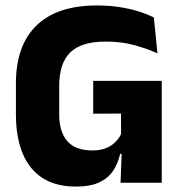

<svg xmlns="http://www.w3.org/2000/svg" viewBox="-20 -673 668 707"><path d="M258.9 14Q185.9 14 136.8 -17.4Q87.7 -48.9 63.1 -108.6Q38.6 -168.4 38.6 -252.3V-365.1Q38.6 -506.2 114.7 -579.5Q190.8 -652.9 337.3 -652.9Q382.3 -652.9 420.9 -646.8Q459.5 -640.6 491.2 -630.7Q522.8 -620.7 546.6 -608.6L559.8 -476.6Q522 -493.6 475.2 -506.7Q428.4 -519.9 368.2 -519.9Q280.1 -519.9 239 -480.3Q198 -440.7 198 -356.2V-251.1Q198 -188 227.7 -153.5Q257.3 -119 320.6 -119Q348.7 -119 369.3 -127.1Q390 -135.3 403.8 -149Q417.7 -162.6 425.7 -178.9V-300.8L445.9 -255L323.2 -254.3V-375.2H575.6V-106.3L422.4 -106.4Q414.8 -72.1 397.1 -44.9Q379.4 -17.7 346.3 -1.8Q313.2 14 258.9 14ZM428.8 -131.3H575.6V0H423.9Z"/></svg>

Font: Anek Bangla Medium
Style: Regular
Weight: 500
Designer: Sulekha Rajkumar (Bangla), Yesha Goshar (Latin)
Foundry: Ek Type
Version: Version 1.003